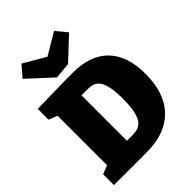

<svg xmlns="http://www.w3.org/2000/svg" viewBox="-275 -1123 1256 1256"><g transform="rotate(-45 353.0 -495.0)"><path d="M354 -710Q516 -710 600.5 -622.5Q685 -535 685 -369Q685 -190 592 -95Q499 0 329 0H24V-100L84 -124V-581L24 -605V-705L289 -710ZM339 -145Q359 -145 380.5 -149Q402 -153 421.5 -171.5Q441 -190 453 -234Q465 -278 465 -358Q465 -436 453.5 -478.5Q442 -521 424 -539Q406 -557 386 -561Q366 -565 349 -565H289V-145ZM460 -990 523 -914 371 -772 259 -761 93 -914 158 -990 310 -901Z"/></g></svg>

Font: Bitter Black
Style: Regular
Weight: 900
Designer: Sol Matas, and Bitter project Authors
Foundry: Sol Matas
Version: Version 2.001